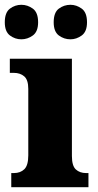

<svg xmlns="http://www.w3.org/2000/svg" viewBox="-36 -781 409 801"><path d="M11 0V-59H22Q49 -59 65.5 -75Q82 -91 82 -133V-410Q82 -448 65 -462.5Q48 -477 22 -477H5V-536H264V-130Q264 -89 280.5 -74Q297 -59 323 -59H333V0ZM258 -617Q231 -617 209.5 -633Q188 -649 188 -688Q188 -729 209.5 -745Q231 -761 258 -761Q283 -761 305 -745Q327 -729 327 -688Q327 -649 305 -633Q283 -617 258 -617ZM53 -617Q27 -617 5.5 -633Q-16 -649 -16 -688Q-16 -729 5.5 -745Q27 -761 53 -761Q79 -761 101 -745Q123 -729 123 -688Q123 -649 101 -633Q79 -617 53 -617Z"/></svg>

Font: Noto Serif Thai SemiCondensed Black
Style: Regular
Weight: 900
Width: 4
Designer: Monotype Design Team
Foundry: Monotype Imaging Inc.
Version: Version 2.002; ttfautohint (v1.8.4.7-5d5b)